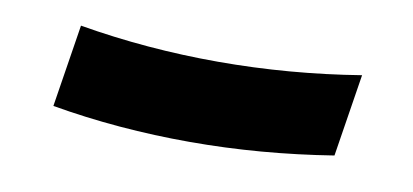

<svg xmlns="http://www.w3.org/2000/svg" viewBox="-31 -463 561 261"><g transform="rotate(10 250.0 -332.0)"><path d="M238 -267Q189 -267 141 -271Q93 -275 47 -283L65 -397Q112 -389 160 -385Q208 -381 257 -381Q306 -381 355 -385Q404 -389 453 -397L435 -283Q385 -275 336 -271Q287 -267 238 -267Z"/></g></svg>

Font: Iosevka Term Curly Heavy
Style: Italic
Weight: 900
Italic angle: -9°
Designer: Belleve Invis
Foundry: Belleve Invis
Version: Version 32.3.0